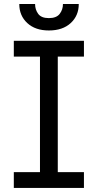

<svg xmlns="http://www.w3.org/2000/svg" viewBox="-20 -929 483 949"><path d="M221.6 -778.4Q154.5 -778.4 114.9 -815Q75.3 -851.6 75.3 -909.1H153.4Q153.4 -881.4 168.9 -860.4Q184.3 -839.5 221.6 -839.5Q258.9 -839.5 275 -860.4Q291.2 -881.4 291.2 -909.1H369.3Q369.3 -851.6 329.5 -815Q289.8 -778.4 221.6 -778.4ZM394.9 0H48.3V-78.1H177.6V-649.1H48.3V-727.3H394.9V-649.1H265.6V-78.1H394.9Z"/></svg>

Font: Linik Sans
Style: Regular
Weight: 400
Designer: Rasmus Andersson (font), Marc Monis (original base), Kil Hyung-jin (Pretendard portions), Cristiano Sobral (main changes
Foundry: rsms
Version: Version 3.018;May 31, 2022;FontCreator 14.0.0.2814 64-bit; t